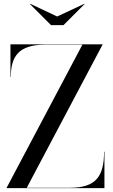

<svg xmlns="http://www.w3.org/2000/svg" viewBox="-20 -981 588 1001"><path d="M278 -895 138 -961 136 -960 246 -850H311L421 -960L419 -961ZM34.5 -750V-580H36.5C36.5 -687 77.5 -748 214.5 -748H409.5L14.5 -2V0H524.5V-190H522.5C522.5 -63 481.5 -2 344.5 -2H119.5L514.5 -748V-750Z"/></svg>

Font: Bodoni* 96pt
Style: Regular
Weight: 400
Version: Version 2.3